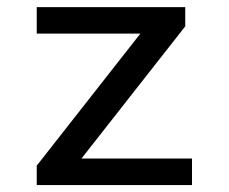

<svg xmlns="http://www.w3.org/2000/svg" viewBox="-20 -534 660 554"><path d="M86 -513.5V-437H385L86 -56V0H534V-76.5H215L514.5 -458V-513.5Z"/></svg>

Font: Monaspace Neon
Style: Regular
Weight: 400
Designer: Riley Cran & the Lettermatic Team
Foundry: Lettermatic
Version: Version 1.200 (Monaspace Neon)